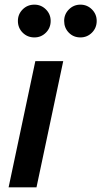

<svg xmlns="http://www.w3.org/2000/svg" viewBox="-20 -806 436 826"><path d="M17 0 132 -543H252L137 0ZM128 -645Q98 -645 77.5 -665.5Q57 -686 57 -716Q57 -745 77.5 -765.5Q98 -786 128 -786Q157 -786 177.5 -765.5Q198 -745 198 -716Q198 -686 177.5 -665.5Q157 -645 128 -645ZM326 -645Q296 -645 276 -665.5Q256 -686 256 -716Q256 -745 276.5 -765.5Q297 -786 326 -786Q355 -786 375.5 -765.5Q396 -745 396 -716Q396 -686 375.5 -665.5Q355 -645 326 -645Z"/></svg>

Font: Plus Jakarta Display Medium
Style: Italic
Weight: 500
Italic angle: -12°
Designer: Gumpita Rahayu
Foundry: Tokotype Studio
Version: Version 1.000